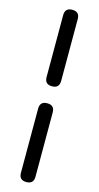

<svg xmlns="http://www.w3.org/2000/svg" viewBox="-166 -894 629 1222"><g transform="rotate(15 148.0 -283.5)"><path d="M148 284Q100 284 100 236V25V-187Q100 -235 148 -235Q196 -235 196 -187V25V236Q196 284 148 284ZM148 -347Q100 -347 100 -395V-599V-803Q100 -851 148 -851Q196 -851 196 -803V-599V-395Q196 -347 148 -347Z"/></g></svg>

Font: GenSenRounded2 TW B
Style: Regular
Weight: 700
Version: Version 2.000;PS 2;hotconv 16.6.51;makeotf.lib2.5.65220 DEVE